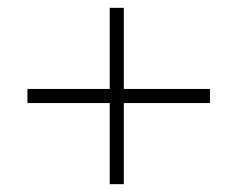

<svg xmlns="http://www.w3.org/2000/svg" viewBox="-20 -525 606 490"><path d="M50 -298H260V-505H296V-298H516V-262H296V-55H260V-262H50Z"/></svg>

Font: Moderustic SemiBold
Style: Regular
Weight: 600
Designer: Tural Alisoy
Foundry: TAFT Foundry
Version: Version 2.120